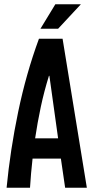

<svg xmlns="http://www.w3.org/2000/svg" viewBox="-20 -882 441 902"><path d="M253 -232 212 -526H210Q187 -452 171.5 -379Q156 -306 145 -232ZM11 0Q28 -177 65.5 -357Q103 -537 163 -700H274L388 0H286L266 -137H133Q125 -67 121 0ZM240 -862H360L253 -747H170Z"/></svg>

Font: Booming Bebas 2
Style: Regular
Weight: 400
Designer: Ryoichi Tsunekawa
Foundry: Ryoichi Tsunekawa
Version: Version 2.000